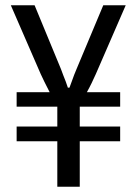

<svg xmlns="http://www.w3.org/2000/svg" viewBox="-20 -707 518 727"><path d="M197 0V-172H43V-228H197V-303H43V-358H168Q159 -375 148.5 -396.5Q138 -418 134 -427L21 -687H111L211 -445Q214 -436 219 -423.5Q224 -411 229 -398Q234 -385 237 -375H243Q247 -385 251.5 -398Q256 -411 261 -424Q266 -437 270 -446L371 -687H456L343 -427Q336 -411 327 -392.5Q318 -374 309 -358H435V-303H282V-228H435V-172H282V0Z"/></svg>

Font: Archivo ExtraCondensed
Style: Regular
Weight: 400
Width: 2
Designer: Hector Gatti
Foundry: Omnibus-Type
Version: Version 2.001